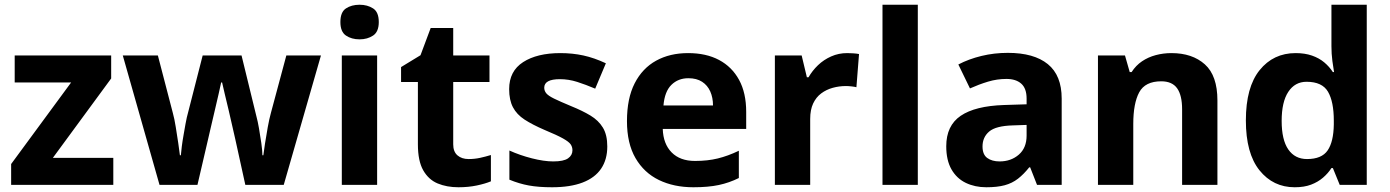

<svg xmlns="http://www.w3.org/2000/svg" viewBox="-20 -780 5864 810"><path d="M458 0H27V-88L280 -432H42V-546H449V-449L203 -114H458Z M973 -191Q969 -208 961.5 -241.5Q954 -275 945 -313.5Q936 -352 928 -384.5Q920 -417 917 -432H913Q910 -417 902.5 -384.5Q895 -352 886 -313.5Q877 -275 869 -241Q861 -207 857 -189L813 0H653L498 -546H646L709 -304Q716 -279 721.5 -244Q727 -209 732 -176.5Q737 -144 739 -125H743Q744 -139 747 -162.5Q750 -186 754.5 -211Q759 -236 762.5 -256.5Q766 -277 768 -284L835 -546H999L1063 -284Q1067 -270 1072.5 -239Q1078 -208 1082.5 -176Q1087 -144 1087 -125H1091Q1093 -142 1098 -174.5Q1103 -207 1109.5 -243Q1116 -279 1123 -304L1188 -546H1334L1177 0H1015Z M1571 -546V0H1422V-546ZM1497 -760Q1530 -760 1554 -744.5Q1578 -729 1578 -687Q1578 -646 1554 -630Q1530 -614 1497 -614Q1463 -614 1439.5 -630Q1416 -646 1416 -687Q1416 -729 1439.5 -744.5Q1463 -760 1497 -760Z M1957 -109Q1982 -109 2005 -114Q2028 -119 2051 -126V-15Q2027 -5 1991.5 2.5Q1956 10 1914 10Q1865 10 1826.5 -6Q1788 -22 1765.5 -61.5Q1743 -101 1743 -171V-434H1672V-497L1754 -547L1797 -662H1892V-546H2045V-434H1892V-171Q1892 -140 1910 -124.5Q1928 -109 1957 -109Z M2542 -162Q2542 -107 2516 -68.5Q2490 -30 2438 -10Q2386 10 2309 10Q2252 10 2211 2.5Q2170 -5 2129 -22V-145Q2173 -125 2224 -112Q2275 -99 2314 -99Q2358 -99 2376.5 -112Q2395 -125 2395 -146Q2395 -160 2387.5 -171Q2380 -182 2355 -196Q2330 -210 2277 -232Q2226 -254 2193 -275.5Q2160 -297 2144 -327.5Q2128 -358 2128 -404Q2128 -480 2187 -518Q2246 -556 2344 -556Q2395 -556 2441 -546Q2487 -536 2536 -513L2491 -406Q2451 -423 2415 -434.5Q2379 -446 2342 -446Q2309 -446 2292.5 -437Q2276 -428 2276 -410Q2276 -397 2284.5 -386.5Q2293 -376 2317.5 -364Q2342 -352 2390 -332Q2437 -313 2471 -292.5Q2505 -272 2523.5 -241.5Q2542 -211 2542 -162Z M2883 -556Q2959 -556 3013.5 -527Q3068 -498 3098 -443Q3128 -388 3128 -308V-236H2776Q2778 -173 2813.5 -137Q2849 -101 2912 -101Q2965 -101 3008 -111.5Q3051 -122 3097 -144V-29Q3057 -9 3012.5 0.5Q2968 10 2905 10Q2823 10 2760 -20.5Q2697 -51 2661 -113Q2625 -175 2625 -269Q2625 -365 2657.5 -428.5Q2690 -492 2748 -524Q2806 -556 2883 -556ZM2884 -450Q2841 -450 2812.5 -422Q2784 -394 2779 -335H2988Q2988 -368 2976.5 -394Q2965 -420 2942 -435Q2919 -450 2884 -450Z M3554 -556Q3565 -556 3580 -555Q3595 -554 3604 -552L3593 -412Q3586 -414 3572.5 -415.5Q3559 -417 3549 -417Q3520 -417 3493 -409.5Q3466 -402 3444.5 -386Q3423 -370 3410.5 -343.5Q3398 -317 3398 -278V0H3249V-546H3362L3384 -454H3391Q3407 -482 3431 -505Q3455 -528 3486.5 -542Q3518 -556 3554 -556Z M3852 0H3703V-760H3852Z M4232 -557Q4342 -557 4400.5 -509.5Q4459 -462 4459 -364V0H4355L4326 -74H4322Q4299 -45 4274.5 -26Q4250 -7 4218.5 1.5Q4187 10 4141 10Q4093 10 4054.5 -8.5Q4016 -27 3994 -65.5Q3972 -104 3972 -163Q3972 -250 4033 -291.5Q4094 -333 4216 -337L4311 -340V-364Q4311 -407 4288.5 -427Q4266 -447 4226 -447Q4186 -447 4148 -435.5Q4110 -424 4072 -407L4023 -508Q4067 -531 4120.5 -544Q4174 -557 4232 -557ZM4253 -251Q4181 -249 4153 -225Q4125 -201 4125 -162Q4125 -128 4145 -113.5Q4165 -99 4197 -99Q4245 -99 4278 -127.5Q4311 -156 4311 -208V-253Z M4922 -556Q5010 -556 5063 -508.5Q5116 -461 5116 -356V0H4967V-319Q4967 -378 4946 -407.5Q4925 -437 4879 -437Q4811 -437 4786 -390.5Q4761 -344 4761 -257V0H4612V-546H4726L4746 -476H4754Q4772 -504 4798 -521.5Q4824 -539 4856 -547.5Q4888 -556 4922 -556Z M5442 10Q5351 10 5293.5 -61.5Q5236 -133 5236 -272Q5236 -412 5294 -484Q5352 -556 5446 -556Q5485 -556 5515 -545.5Q5545 -535 5566.5 -517Q5588 -499 5603 -476H5608Q5605 -492 5601 -522.5Q5597 -553 5597 -585V-760H5746V0H5632L5603 -71H5597Q5583 -49 5561.5 -30.5Q5540 -12 5511 -1Q5482 10 5442 10ZM5494 -109Q5556 -109 5581 -145.5Q5606 -182 5607 -255V-271Q5607 -351 5582.5 -393Q5558 -435 5492 -435Q5443 -435 5415 -392.5Q5387 -350 5387 -270Q5387 -190 5415 -149.5Q5443 -109 5494 -109Z"/></svg>

Font: Noto Sans Thai
Style: Bold
Weight: 700
Designer: Monotype Design Team
Foundry: Monotype Imaging Inc.
Version: Version 2.001